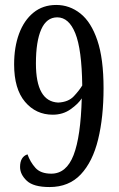

<svg xmlns="http://www.w3.org/2000/svg" viewBox="-20 -744 482 775"><path d="M180 11Q115 11 88 -14.5Q61 -40 61 -70Q61 -111 91 -121Q102 -90 123 -66.5Q144 -43 187 -43Q248 -43 277 -118Q306 -193 310 -347Q296 -325 265 -303Q234 -281 193 -281Q125 -281 81 -333Q37 -385 37 -484Q37 -554 57 -608Q77 -662 115 -693Q153 -724 207 -724Q261 -724 304.5 -689.5Q348 -655 373 -581Q398 -507 398 -388Q398 -271 376 -181Q354 -91 306 -40Q258 11 180 11ZM215 -330Q256 -332 278 -355.5Q300 -379 312 -399Q310 -545 284 -609.5Q258 -674 211 -674Q168 -674 146.5 -625.5Q125 -577 125 -488Q125 -334 215 -330Z"/></svg>

Font: Noto Serif Tamil ExtraCondensed
Style: Regular
Weight: 400
Width: 2
Designer: Indian Type Foundry, Tom Grace, and the Monotype Design Team
Foundry: Monotype Imaging Inc.
Version: Version 2.004; ttfautohint (v1.8.4.7-5d5b)